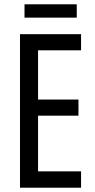

<svg xmlns="http://www.w3.org/2000/svg" viewBox="-20 -873 442 893"><path d="M357 0H73V-714H357V-639H157V-410H345V-335H157V-76H357ZM337 -853V-791H94V-853Z"/></svg>

Font: Noto Sans Sinhala UI ExtraCondensed
Style: Regular
Weight: 400
Width: 2
Designer: Jelle Bosma - Monotype Design Team
Foundry: Monotype Imaging Inc.
Version: Version 2.006; ttfautohint (v1.8.4.7-5d5b)